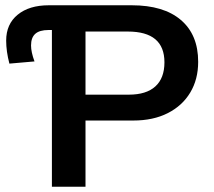

<svg xmlns="http://www.w3.org/2000/svg" viewBox="-20 -708 812 728"><path d="M479.5 -688Q600.6 -688 666 -632.1Q731.4 -576.2 731.4 -473.6Q731.4 -407.2 701.4 -357.2Q671.4 -307.1 616.2 -279.1Q561 -251 485.4 -251H304.2V0H176.8V-594.2H164.1Q129.9 -594.2 113.8 -579.8Q97.7 -565.4 97.7 -535.6Q97.7 -510.7 110.8 -475.1L15.6 -466.8Q3.4 -513.2 3.4 -554.2Q3.4 -616.7 47.1 -652.3Q90.8 -688 165 -688ZM603.5 -471.7Q603.5 -588.4 464.8 -588.4H304.2V-349.1H468.8Q534.7 -349.1 569.1 -380.4Q603.5 -411.6 603.5 -471.7Z"/></svg>

Font: Arimo SemiBold
Style: Regular
Weight: 600
Designer: Steve Matteson
Foundry: Monotype Imaging Inc.
Version: Version 1.33